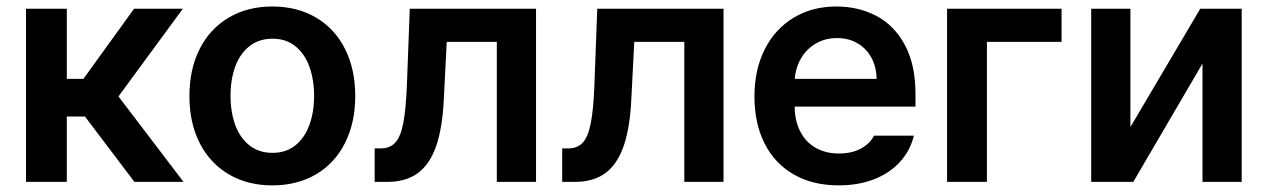

<svg xmlns="http://www.w3.org/2000/svg" viewBox="-20 -557 3883 588"><path d="M59.6 -530.3H184.6V-315.4H235.4L390.6 -530.3H540L342.8 -261.7L542 0H391.6L240.2 -200.2H184.6V0H59.6Z M560.1 -262.7Q560.1 -344.7 591.3 -406.7Q622.6 -468.8 680.2 -502.9Q737.8 -537.1 814 -537.1Q890.6 -537.1 948.2 -502.9Q1005.9 -468.8 1036.9 -406.7Q1067.9 -344.7 1067.9 -262.7Q1067.9 -181.2 1036.6 -119.1Q1005.4 -57.1 948 -23.2Q890.6 10.7 814 10.7Q737.8 10.7 680.2 -23.4Q622.6 -57.6 591.3 -119.4Q560.1 -181.2 560.1 -262.7ZM941.9 -263.7Q941.9 -313 927.5 -352.8Q913.1 -392.6 884.5 -415.5Q856 -438.5 814.9 -438.5Q772.9 -438.5 743.9 -415.5Q714.8 -392.6 700.4 -353Q686 -313.5 686 -263.7Q686 -213.9 700.4 -174.3Q714.8 -134.8 743.9 -111.8Q772.9 -88.9 814.9 -88.9Q856 -88.9 884.5 -111.8Q913.1 -134.8 927.5 -174.3Q941.9 -213.9 941.9 -263.7Z M1127.4 -102.5H1146Q1173.8 -102.5 1190.2 -119.9Q1206.5 -137.2 1214.8 -178.7Q1223.1 -220.2 1226.1 -295.9L1234.9 -530.3H1621.6V0H1501.5V-428.7H1348.1L1339.4 -256.8Q1335.4 -167.5 1316.2 -111.1Q1296.9 -54.7 1260.3 -27.3Q1223.6 0 1166.5 0H1127.4Z M1701.7 -102.5H1720.2Q1748 -102.5 1764.4 -119.9Q1780.8 -137.2 1789.1 -178.7Q1797.4 -220.2 1800.3 -295.9L1809.1 -530.3H2195.8V0H2075.7V-428.7H1922.4L1913.6 -256.8Q1909.7 -167.5 1890.4 -111.1Q1871.1 -54.7 1834.5 -27.3Q1797.9 0 1740.7 0H1701.7Z M2290.5 -261.7Q2290.5 -343.3 2321.8 -405.5Q2353 -467.8 2409.9 -502.4Q2466.8 -537.1 2541.5 -537.1Q2608.9 -537.1 2663.8 -508.3Q2718.8 -479.5 2751.2 -419.2Q2783.7 -358.9 2783.7 -269.5V-230.5H2413.6Q2414.1 -186 2431.2 -153.6Q2448.2 -121.1 2478.5 -104Q2508.8 -86.9 2549.3 -86.9Q2588.9 -86.9 2616.7 -102.1Q2644.5 -117.2 2656.7 -141.6H2778.8Q2767.6 -95.7 2736.3 -61.3Q2705.1 -26.9 2657 -8.1Q2608.9 10.7 2548.3 10.7Q2469.2 10.7 2410.9 -22.7Q2352.5 -56.2 2321.5 -117.7Q2290.5 -179.2 2290.5 -261.7ZM2664.6 -315.4Q2664.1 -351.6 2648.9 -379.9Q2633.8 -408.2 2606.4 -424.3Q2579.1 -440.4 2543.5 -440.4Q2506.8 -440.4 2478.3 -423.6Q2449.7 -406.7 2433.1 -378.2Q2416.5 -349.6 2414.1 -315.4Z M3231 -428.7H3002.4V0H2880.4V-530.3H3231Z M3655.8 -530.3H3782.7V0H3662.6V-362.3L3450.7 0H3321.8V-530.3H3441.9V-168Z"/></svg>

Font: Pretendard JP SemiBold
Style: Regular
Weight: 600
Designer: Base glyphs from Inter by Rasmus Andersson; Hangeul glyphs from Noto Sans CJK(Source Han Sans) by Jang Soo-young and Kan
Foundry: Kil Hyung-jin
Version: Version 1.309